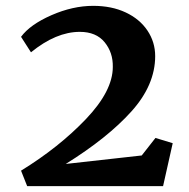

<svg xmlns="http://www.w3.org/2000/svg" viewBox="-20 -637 646 657"><path d="M366 -408Q367 -457 338 -492.5Q309 -528 253 -528Q172 -528 86 -458L52 -511Q83 -553 156 -585Q229 -617 299 -617Q362 -617 410 -594.5Q458 -572 484.5 -532.5Q511 -493 511 -445Q511 -346 429.5 -255.5Q348 -165 205 -76L465 -105L512 -165L571 -147L538 0H73L52 -53Q182 -133 274 -229.5Q366 -326 366 -408Z"/></svg>

Font: Martel ExtraBold
Style: Regular
Weight: 800
Designer: Dan Reynolds
Foundry: Dan Reynolds
Version: Version 1.001; ttfautohint (v1.1) -l 5 -r 5 -G 72 -x 0 -D la